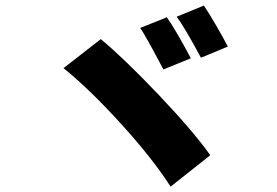

<svg xmlns="http://www.w3.org/2000/svg" viewBox="-20 -742 1017 704"><path d="M679.7 -528.3 579.1 -487.3 563.5 -516.6Q514.6 -609.4 494.1 -639.6L591.8 -678.7Q627 -627.9 679.7 -528.3ZM349.6 -598.6Q435.5 -527.3 562.5 -393.6Q689.5 -259.8 751 -172.9L605.5 -57.6Q543 -156.2 426.8 -284.7Q310.5 -413.1 212.9 -492.2ZM727.5 -721.7Q746.1 -694.3 772.9 -647.9Q799.8 -601.6 815.4 -571.3L716.8 -530.3Q657.2 -641.6 627.9 -680.7Z"/></svg>

Font: Min Sans Black
Style: Regular
Weight: 900
Designer: Jinseong-Kim, NotoSansCJK, Nunito
Foundry: Jinseong-Kim
Version: Version 1.000